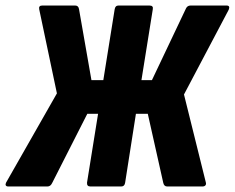

<svg xmlns="http://www.w3.org/2000/svg" viewBox="-37 -675 850 695"><path d="M-7 0Q-14 0 -16 -4Q-18 -8 -15 -14L169 -337L105 -641Q102 -655 116 -655H235Q247 -655 249 -642L294 -385H337L378 -641Q380 -655 392 -655H504Q519 -655 516 -641L475 -385H513L636 -644Q641 -655 653 -655H783Q797 -655 791 -640L629 -333L708 -15Q710 -8 706.5 -4Q703 0 696 0H568Q557 0 554 -13L498 -263H455L416 -14Q414 0 402 0H290Q277 0 278 -14L318 -263H279L152 -13Q146 0 135 0Z"/></svg>

Font: Sofia Sans Condensed Black
Style: Italic
Weight: 900
Italic angle: -9°
Version: Version 4.100